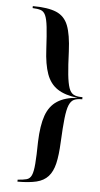

<svg xmlns="http://www.w3.org/2000/svg" viewBox="-55 -666 445 855"><g transform="rotate(5 167.5 -238.5)"><path d="M56.5 154V145.2Q81.5 143.5 96.4 139.5Q111.3 135.5 118.5 119.4Q125.8 103.2 128.6 67.7Q131.5 32.3 132.3 -30.6Q134.7 -104 150.4 -148.4Q166.1 -192.7 200.4 -214.9Q234.7 -237.1 290.3 -241.1Q233.9 -247.6 200.4 -269.8Q166.9 -291.9 151.6 -334.7Q136.3 -377.4 133.1 -444.4Q129.8 -508.1 125.8 -543.5Q121.8 -579 114.1 -595.6Q106.5 -612.1 92.7 -616.5Q79 -621 56.5 -621.8V-630.6Q124.2 -630.6 161.7 -614.9Q199.2 -599.2 214.9 -558.9Q230.6 -518.5 233.9 -443.5Q236.3 -379.8 240.3 -340.7Q244.4 -301.6 251.6 -281Q258.9 -260.5 272.2 -253.2Q285.5 -246 307.3 -246H312.1V-236.3H307.3Q287.1 -236.3 274.2 -229.8Q261.3 -223.4 253.2 -204Q245.2 -184.7 240.7 -144.8Q236.3 -104.8 233.1 -37.9Q230.6 20.2 221.8 57.7Q212.9 95.2 193.5 116.5Q174.2 137.9 141.1 146Q108.1 154 56.5 154Z"/></g></svg>

Font: Playfair 144pt SemiExpanded SemiBold
Style: Regular
Weight: 600
Width: 6
Designer: Claus Eggers Sørensen
Foundry: Claus Eggers Sørensen
Version: Version 2.203